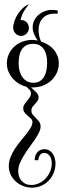

<svg xmlns="http://www.w3.org/2000/svg" viewBox="-20 -697 297 875"><path d="M121.1 -298.8Q126 -293.9 132.1 -288.8Q138.2 -283.7 143.6 -278.1Q148.9 -272.5 152.3 -266.6Q155.8 -260.7 155.8 -254.9Q155.8 -244.1 150.6 -236.8Q145.5 -229.5 139.4 -223.1Q133.3 -216.8 128.2 -210Q123 -203.1 123 -193.8Q123 -182.1 129.6 -174.1Q136.2 -166 144 -158.4Q151.9 -150.9 158.4 -142.1Q165 -133.3 165 -120.1Q165 -107.9 157.5 -92.8Q149.9 -77.6 138.7 -60.8Q127.4 -43.9 114 -25.9Q100.6 -7.8 89.4 10.5Q78.1 28.8 70.6 46.9Q63 64.9 63 82Q63 95.7 66.9 107.4Q70.8 119.1 78.6 127.7Q86.4 136.2 97.2 141.1Q107.9 146 122.1 146Q141.1 146 158.2 137.9Q175.3 129.9 188 116.2Q200.7 102.5 208.3 84.7Q215.8 66.9 215.8 47.9Q215.8 40 214.1 31.5Q212.4 22.9 208.3 16.1Q204.1 9.3 197.5 4.6Q190.9 0 181.2 0Q168.5 0 161.6 10.5Q154.8 21 154.8 33.2H138.2Q137.7 22.5 140.9 13.2Q144 3.9 149.9 -2.9Q155.8 -9.8 164.1 -13.4Q172.4 -17.1 182.1 -17.1Q195.3 -17.1 204.8 -11.2Q214.4 -5.4 220.5 3.9Q226.6 13.2 229.7 24.7Q232.9 36.1 232.9 47.9Q232.9 70.3 224.9 90.3Q216.8 110.4 202.4 125.5Q188 140.6 168.5 149.4Q148.9 158.2 126 158.2Q105.5 158.2 86.2 150.9Q66.9 143.6 52.2 130.4Q37.6 117.2 28.8 99.1Q20 81.1 20 60.1Q20 39.1 28.1 19Q36.1 -1 48.1 -19.3Q60.1 -37.6 74 -54.4Q87.9 -71.3 99.9 -86.4Q111.8 -101.6 119.9 -115.2Q127.9 -128.9 127.9 -141.1Q127.9 -149.9 121.3 -156.2Q114.7 -162.6 106.9 -169.2Q99.1 -175.8 92.5 -183.6Q85.9 -191.4 85.9 -204.1Q85.9 -213.4 91.3 -221.4Q96.7 -229.5 103.3 -237.3Q109.9 -245.1 115.5 -253.4Q121.1 -261.7 121.1 -272Q121.1 -281.2 114 -288.6Q106.9 -295.9 100.1 -301.8Q80.6 -306.6 64.2 -317.1Q47.9 -327.6 36.1 -341.8Q24.4 -356 17.8 -372.8Q11.2 -389.6 11.2 -407.2Q11.2 -431.2 20.5 -450.9Q29.8 -470.7 45.7 -485.1Q61.5 -499.5 82.5 -507.3Q103.5 -515.1 127 -515.1Q132.8 -515.1 139.4 -514.4Q146 -513.7 151.9 -512.2Q143.1 -523.9 136 -540.3Q128.9 -556.6 128.9 -571.8Q128.9 -589.4 136.2 -604.2Q143.6 -619.1 156 -629.6Q168.5 -640.1 184.1 -646Q199.7 -651.9 216.8 -651.9Q223.6 -651.9 230.5 -651.1Q237.3 -650.4 244.1 -647.9L241.2 -633.8Q237.8 -634.8 234.4 -634.8Q231 -634.8 227.1 -634.8Q210.4 -634.8 197.3 -629.4Q184.1 -624 174.8 -614Q165.5 -604 160.6 -590.6Q155.8 -577.1 155.8 -561Q155.8 -548.8 158.4 -534.7Q161.1 -520.5 167 -507.8Q184.1 -502.4 199 -493.2Q213.9 -483.9 224.9 -470.9Q235.8 -458 241.9 -442.4Q248 -426.8 248 -409.2Q248 -383.3 237.5 -362.3Q227.1 -341.3 209.7 -326.7Q192.4 -312 169.7 -304.7Q147 -297.4 122.1 -298.8ZM130.9 -497.1Q111.8 -497.1 99.1 -490Q86.4 -482.9 78.9 -470.9Q71.3 -459 68.1 -442.6Q64.9 -426.3 64.9 -408.2Q64.9 -391.1 68.8 -375.2Q72.8 -359.4 81.1 -346.9Q89.4 -334.5 102.1 -327.1Q114.7 -319.8 131.8 -319.8Q150.4 -319.8 162.6 -327.9Q174.8 -335.9 181.9 -348.9Q189 -361.8 191.9 -378.7Q194.8 -395.5 194.8 -413.1Q194.8 -430.7 191.2 -446Q187.5 -461.4 179.9 -472.7Q172.4 -483.9 160.2 -490.5Q147.9 -497.1 130.9 -497.1ZM40 -569.3Q40 -584.5 45.9 -601.3Q51.8 -618.2 61.5 -633.3Q71.3 -648.4 84.5 -660.4Q97.7 -672.4 111.8 -677.2Q97.7 -660.6 88.1 -644Q78.6 -627.4 73.7 -605.5H76.2Q91.3 -606 101.6 -595.2Q111.8 -584.5 111.8 -569.3Q111.8 -562 108.9 -555.7Q106 -549.3 101.1 -544.2Q96.2 -539.1 89.8 -536.1Q83.5 -533.2 76.2 -533.2Q68.8 -533.2 62.5 -536.1Q56.2 -539.1 51 -544.2Q45.9 -549.3 43 -555.7Q40 -562 40 -569.3Z"/></svg>

Font: Bigelow Rules
Style: Regular
Weight: 400
Designer: Astigmatic (AOETI)
Foundry: Astigmatic (AOETI)
Version: Version 1.001